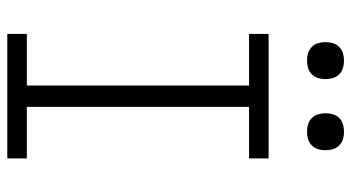

<svg xmlns="http://www.w3.org/2000/svg" viewBox="-244 -744 987 540"><g transform="rotate(90 250.0 -473.5)"><path d="M75 0V-55H220V-680H75V-735H425V-680H280V-55H425V0ZM350 -843Q339 -843 329 -846Q319 -849 311.5 -856.5Q304 -864 301 -874Q298 -884 298 -895Q298 -906 301 -916Q304 -926 311.5 -933.5Q319 -941 329 -944Q339 -947 350 -947Q361 -947 371 -944Q381 -941 388.5 -933.5Q396 -926 399 -916Q402 -906 402 -895Q402 -884 399 -874Q396 -864 388.5 -856.5Q381 -849 371 -846Q361 -843 350 -843ZM150 -843Q139 -843 129 -846Q119 -849 111.5 -856.5Q104 -864 101 -874Q98 -884 98 -895Q98 -906 101 -916Q104 -926 111.5 -933.5Q119 -941 129 -944Q139 -947 150 -947Q161 -947 171 -944Q181 -941 188.5 -933.5Q196 -926 199 -916Q202 -906 202 -895Q202 -884 199 -874Q196 -864 188.5 -856.5Q181 -849 171 -846Q161 -843 150 -843Z"/></g></svg>

Font: Iosevka Term Light
Style: Regular
Weight: 300
Monospace: yes
Designer: Belleve Invis
Foundry: Belleve Invis
Version: Version 9.0.1; ttfautohint (v1.8.3)